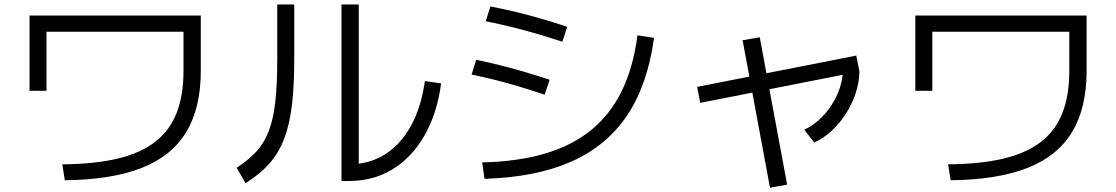

<svg xmlns="http://www.w3.org/2000/svg" viewBox="-20 -787 5040 867"><path d="M261.3 -45Q407 -46 510.8 -70.7Q614.6 -95.4 680.5 -146.4Q746.3 -197.4 777.5 -276.9Q808.6 -356.3 808.6 -467V-643.6H190V-377H113.3V-717H886.7V-467Q886.7 -299.3 821 -190.7Q755.3 -82 619.7 -28.7Q484 24.7 272.7 27Z M1522 30.3V-766.7H1600V-5L1555.3 -45.1Q1646.7 -45.1 1717.8 -89.6Q1789 -134 1835.5 -218.2Q1882 -302.4 1898.6 -421L1972 -410.3Q1953.7 -274.3 1896.9 -175.2Q1840 -76 1753.2 -22.8Q1666.3 30.3 1555.3 30.3ZM1048.7 -29.4Q1103.6 -64.7 1139.3 -104.5Q1175 -144.4 1195.1 -198.9Q1215.3 -253.4 1223.6 -331.5Q1232 -409.7 1232 -521V-766.7H1308.7V-516.3Q1308.7 -395.3 1297.7 -307.5Q1286.7 -219.7 1261.5 -156.3Q1236.4 -93 1194.2 -46Q1152 1 1088.7 40Z M2157.6 -53.7Q2319.3 -57.4 2441.8 -93.7Q2564.3 -130 2650.5 -200.5Q2736.6 -271 2788.1 -377.2Q2839.6 -483.4 2858.6 -627.3L2933.3 -616Q2905 -406.3 2812.7 -267.3Q2720.3 -128.3 2560 -57.3Q2399.7 13.7 2167.7 20.4ZM2439.3 -359.6Q2376 -380.6 2322.2 -396.8Q2268.3 -413 2217 -425.8Q2165.6 -438.6 2109.6 -450.3L2130.3 -517Q2186 -505.4 2237.5 -492.5Q2289 -479.7 2343.3 -463.9Q2397.7 -448 2462 -427ZM2519.3 -598.6Q2455.3 -619.6 2399.6 -635.8Q2344 -652 2289.5 -665.3Q2235 -678.6 2173.3 -691.3L2194.7 -758Q2255.7 -746 2310.7 -732.7Q2365.7 -719.4 2421.8 -703.2Q2478 -687 2541.3 -666Z M3142 -322.6 3128 -394.7 3846.7 -536 3860.7 -464ZM3457 60.7 3333.3 -605.3 3410.7 -618.7 3534.4 46.7ZM3611.6 -201.3Q3648 -218 3679.8 -247.2Q3711.6 -276.3 3735.5 -313.3Q3759.3 -350.3 3772.6 -390.6Q3785.9 -431 3785.9 -470.6L3860.7 -464Q3860 -416 3844 -367Q3828 -318 3800.3 -274.5Q3772.7 -231 3736 -196.8Q3699.3 -162.6 3656.7 -143.6Z M4261.3 -45Q4407 -46 4510.8 -70.7Q4614.6 -95.4 4680.5 -146.4Q4746.3 -197.4 4777.5 -276.9Q4808.6 -356.3 4808.6 -467V-643.6H4190V-377H4113.3V-717H4886.7V-467Q4886.7 -299.3 4821 -190.7Q4755.3 -82 4619.7 -28.7Q4484 24.7 4272.7 27Z"/></svg>

Font: M PLUS 2 Thin
Style: Regular
Weight: 100
Designer: Coji Morishita
Foundry: UNDERFOREST DESIGN
Version: Version 1.001